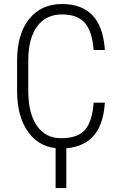

<svg xmlns="http://www.w3.org/2000/svg" viewBox="-20 -741 605 971"><path d="M510.3 -221.7Q502.4 -102.1 445.8 -46.1Q389.2 9.8 289.1 9.8Q186 9.8 126.5 -68.1Q66.9 -146 66.4 -279.8V-434.1Q66.4 -568.4 127.2 -644.5Q188 -720.7 293.5 -720.7Q393.1 -720.7 447.8 -663.6Q502.4 -606.4 510.3 -488.3H453.6Q445.8 -585 408 -626.5Q370.1 -668 293.5 -668Q212.9 -668 168 -607.9Q123 -547.9 123 -433.6V-281.2Q123 -168 166.5 -105Q210 -42 289.1 -42Q372.1 -42 409.2 -83.5Q446.3 -125 453.6 -221.7ZM315.4 210H261.2V-24.4H315.4Z"/></svg>

Font: Roboto Condensed Light
Style: Regular
Weight: 300
Designer: Google
Version: Version 2.134; 2016